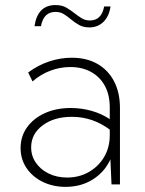

<svg xmlns="http://www.w3.org/2000/svg" viewBox="-20 -725 571 755"><path d="M451.7 0H418.5L414.1 -98.1Q391.6 -48.8 345.2 -19.5Q298.8 9.8 237.8 9.8Q187.5 9.8 147.2 -10.3Q106.9 -30.3 84 -64.7Q61 -99.1 61 -142.6Q61 -189 86.4 -224.4Q111.8 -259.8 156.2 -280Q200.7 -300.3 258.3 -300.3Q300.3 -300.3 340.1 -289.1Q379.9 -277.8 411.6 -256.3V-302.2Q411.6 -352.1 392.3 -387.5Q373 -422.9 338.1 -442.1Q303.2 -461.4 256.3 -461.4Q216.3 -461.4 178 -447Q139.6 -432.6 107.9 -404.8L90.8 -439.9Q128.4 -468.3 172.9 -483.2Q217.3 -498 262.2 -498Q320.3 -498 362.8 -473.9Q405.3 -449.7 428.5 -405.3Q451.7 -360.8 451.7 -300.3ZM244.1 -26.9Q290.5 -26.9 328.4 -48.1Q366.2 -69.3 388.7 -106.4Q411.1 -143.6 411.6 -190.9V-215.3Q378.4 -240.2 341.1 -252.9Q303.7 -265.6 262.7 -265.6Q192.4 -265.6 147.5 -231.9Q102.5 -198.2 102.5 -145.5Q102.5 -111.8 121.1 -85Q139.6 -58.1 171.6 -42.5Q203.6 -26.9 244.1 -26.9ZM414.6 -699.7Q409.2 -661.1 387 -639.2Q364.7 -617.2 331.1 -617.2Q308.1 -617.2 291.5 -626.5Q274.9 -635.7 257.8 -649.9Q244.6 -661.1 230.7 -669.7Q216.8 -678.2 198.2 -678.2Q151.4 -678.2 141.1 -622.1H115.7Q127.9 -705.1 198.2 -705.1Q224.1 -705.1 241.7 -694.6Q259.3 -684.1 273.9 -672.4Q287.6 -661.6 301.5 -653.1Q315.4 -644.5 333.5 -644.5Q379.4 -644.5 389.6 -699.7Z"/></svg>

Font: Kumbh Sans ExtraLight
Style: Regular
Weight: 250
Version: Version 1.005